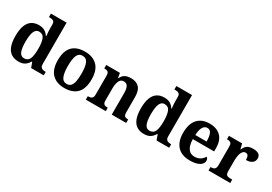

<svg xmlns="http://www.w3.org/2000/svg" viewBox="26 -1654 3620 2557"><g transform="rotate(30 1836.0 -375.0)"><path d="M250 10Q185 10 139.2 -19Q93.3 -48 69.7 -109.5Q46 -171 46 -267Q46 -364 69.5 -426.2Q93 -488.4 138.5 -518.2Q184 -548 247.9 -548Q304 -548 340 -525.5Q376 -503 397 -468H404Q400 -496.5 398 -531.2Q396 -566 396 -590V-645Q396 -673 385 -686Q374 -699 355.5 -703Q337 -707 315 -707H307V-760H548V-123Q548 -93 559.5 -78Q571 -63 589.8 -58Q608.6 -53 631 -53H635V0H441L413 -78H404Q382 -38 345.7 -14Q309.4 10 250 10ZM293.3 -65Q352 -65 374 -115.3Q396 -165.6 396 -269Q396 -368.2 374.2 -421.1Q352.4 -474 293.1 -474Q260 -474 239.5 -450.2Q219 -426.3 209.5 -380.5Q200 -334.8 200 -268Q200 -166.5 221.4 -115.8Q242.9 -65 293.3 -65Z M953.6 10Q834 10 765 -59.3Q696 -128.7 696 -270.3Q696 -411 762.1 -480Q828.2 -549 957 -549Q1077 -549 1146 -480Q1215 -411 1215 -270.3Q1215 -128.7 1148.5 -59.3Q1082 10 953.6 10ZM956.2 -53Q995 -53 1017.7 -77.4Q1040.3 -101.7 1050.2 -150.5Q1060 -199.2 1060 -270Q1060 -377 1036.5 -431Q1013 -485 955 -485Q897 -485 874 -431.2Q851 -377.5 851 -270Q851 -164 874.5 -108.5Q898 -53 956.2 -53Z M1282 0V-53H1284Q1307 -53 1324.5 -58Q1342 -63 1352 -77.7Q1362 -92.4 1362 -121.8V-417.6Q1362 -446 1353 -460Q1344 -474 1328 -478.5Q1312 -483 1290 -483H1287V-536H1497L1509.7 -465H1514.5Q1535 -503 1558.5 -520.5Q1582 -538 1609.3 -543.5Q1636.7 -549 1667.9 -549Q1745 -549 1789 -503.2Q1833 -457.4 1833 -356V-123.5Q1833 -93 1840.5 -78Q1848 -63 1863 -58Q1878 -53 1900 -53H1903V0H1681V-329Q1681 -394 1663.1 -429Q1645.3 -464 1600.8 -464Q1568 -464 1549.2 -442.5Q1530.3 -420.9 1522.2 -385.5Q1514 -350.1 1514 -309V-118Q1514 -90 1523 -76Q1532 -62 1548 -57.5Q1564 -53 1586 -53H1589V0Z M2179 10Q2114 10 2068.2 -19Q2022.3 -48 1998.7 -109.5Q1975 -171 1975 -267Q1975 -364 1998.5 -426.2Q2022 -488.4 2067.5 -518.2Q2113 -548 2176.9 -548Q2233 -548 2269 -525.5Q2305 -503 2326 -468H2333Q2329 -496.5 2327 -531.2Q2325 -566 2325 -590V-645Q2325 -673 2314 -686Q2303 -699 2284.5 -703Q2266 -707 2244 -707H2236V-760H2477V-123Q2477 -93 2488.5 -78Q2500 -63 2518.8 -58Q2537.6 -53 2560 -53H2564V0H2370L2342 -78H2333Q2311 -38 2274.7 -14Q2238.4 10 2179 10ZM2222.3 -65Q2281 -65 2303 -115.3Q2325 -165.6 2325 -269Q2325 -368.2 2303.2 -421.1Q2281.4 -474 2222.1 -474Q2189 -474 2168.5 -450.2Q2148 -426.3 2138.5 -380.5Q2129 -334.8 2129 -268Q2129 -166.5 2150.4 -115.8Q2171.9 -65 2222.3 -65Z M2884 10Q2757 10 2691 -62.5Q2625 -135 2625 -265Q2625 -406 2690 -477.5Q2755 -549 2873 -549Q2982 -549 3044.5 -488Q3107 -427 3107 -308V-257H2779Q2782 -157 2816.5 -111Q2851 -65 2913 -65Q2965 -65 3001 -88.5Q3037 -112 3054 -146Q3068 -139 3074.5 -126.5Q3081 -114 3081 -97Q3081 -69 3060 -44.5Q3039 -20 2995.5 -5Q2952 10 2884 10ZM2954 -321Q2954 -398 2936 -441Q2918 -484 2875 -484Q2833 -484 2808 -442.5Q2783 -401 2781 -321Z M3169 0V-53H3172Q3195 -53 3211.9 -58Q3228.9 -63 3238.9 -78.5Q3249 -94 3249 -125V-415Q3249 -445 3240 -459.5Q3231 -474 3215 -478.5Q3199 -483 3177 -483H3174V-536H3376L3395.5 -458H3400.7Q3414 -488 3431 -508Q3448 -528 3474.5 -538Q3501 -548 3542 -548Q3600.6 -548 3628.8 -526.9Q3657 -505.8 3657 -467Q3657 -421 3623.5 -395.5Q3590 -370 3530 -370Q3530 -398 3525.5 -416Q3521 -434 3510.3 -443.5Q3499.6 -453 3481 -453Q3455 -453 3439 -435Q3423 -417 3415 -390.5Q3407 -364 3404 -337Q3401 -310 3401 -293V-120Q3401 -91 3410 -76.5Q3419 -62 3435 -57.5Q3451 -53 3471 -53H3503V0Z"/></g></svg>

Font: Noto Serif Armenian
Style: Regular
Weight: 400
Designer: Monotype Design Team
Foundry: Monotype Imaging Inc.
Version: Version 2.007